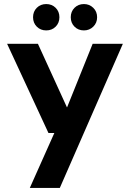

<svg xmlns="http://www.w3.org/2000/svg" viewBox="-20 -712 641 947"><path d="M127 215 248 -56H219L15 -496H167L310 -183H311L437 -496H586L275 215ZM208 -562Q180 -562 161.5 -580.5Q143 -599 143 -627Q143 -655 161.5 -673.5Q180 -692 208 -692Q236 -692 254.5 -673.5Q273 -655 273 -627Q273 -599 254.5 -580.5Q236 -562 208 -562ZM394 -562Q366 -562 347.5 -580.5Q329 -599 329 -627Q329 -655 347.5 -673.5Q366 -692 394 -692Q421 -692 440 -673.5Q459 -655 459 -627Q459 -599 440 -580.5Q421 -562 394 -562Z"/></svg>

Font: DM Sans 28pt ExtraBold
Style: Regular
Weight: 800
Version: Version 4.004;gftools[0.9.30]